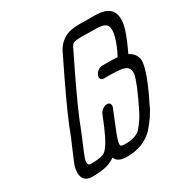

<svg xmlns="http://www.w3.org/2000/svg" viewBox="-179 -954 1078 1107"><g transform="rotate(-30 360.0 -400.0)"><path d="M480 -731Q444 -731 423 -726Q414 -724 407.5 -716Q401 -708 394 -691Q275 -450 224 -327Q201 -267 167 -187L145 -134Q133 -105 133 -89Q133 -82 135 -77Q137 -69 155 -69Q220 -69 243 -83Q277 -104 323 -212L354 -287Q361 -301 375 -311Q389 -321 403 -321Q418 -321 423 -311Q426 -306 426 -299Q426 -293 424 -287L410 -253Q377 -173 363 -136Q350 -99 350 -84Q350 -78 352 -75Q358 -69 384 -69Q449 -69 482 -100Q526 -150 550 -204Q572 -247 603 -319Q623 -370 627 -390Q628 -397 628 -404Q628 -443 583 -452Q550 -458 495 -458H464Q449 -458 443 -468Q440 -473 440 -479Q440 -485 443 -492Q449 -507 463 -517Q477 -527 492 -527H509Q559 -527 593 -525Q609 -555 619 -580Q644 -640 644 -676Q644 -692 639 -703Q626 -729 570 -729Q539 -729 514 -730ZM505 -800 544 -799H599Q720 -799 720 -705Q720 -678 710 -643Q700 -611 686 -578Q672 -544 655 -509Q693 -491 703 -451Q704 -446 704 -440Q704 -395 665 -302Q644 -252 617 -199Q592 -138 530 -68Q463 0 355 0Q290 0 278 -38Q241 -13 201.5 -6.5Q162 0 126 0Q82 0 66 -28Q58 -44 58 -64Q58 -92 73 -128L130 -262Q145 -299 155 -326Q207 -452 327 -696Q358 -771 428 -792Q460 -800 505 -800Z"/></g></svg>

Font: Bubblez Graffiti
Style: Italic
Weight: 400
Italic angle: -22.5°
Designer: GGBotNet
Foundry: GGBotNet
Version: 1.00